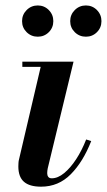

<svg xmlns="http://www.w3.org/2000/svg" viewBox="-20 -692 402 722"><path d="M134.5 10Q91 10 70 -8.5Q49 -27 49 -66Q49 -72 49.5 -79.8Q50 -87.5 51.5 -92.5L133 -440.5H64V-460H256.5L159.5 -59Q158.5 -54.5 158 -49.5Q157.5 -44.5 157.5 -40.5Q157.5 -32.5 161.5 -27Q165.5 -21.5 174.5 -21.5Q197.5 -21.5 221.2 -41Q245 -60.5 266.5 -93.5Q288 -126.5 304 -167.5L323 -161.5Q292.5 -83.5 246.2 -36.8Q200 10 134.5 10ZM303 -554Q278.5 -554 261.2 -571Q244 -588 244 -612.5Q244 -637 261.2 -654.2Q278.5 -671.5 303 -671.5Q327.5 -671.5 344.5 -654.2Q361.5 -637 361.5 -612.5Q361.5 -588 344.5 -571Q327.5 -554 303 -554ZM122 -554Q97.5 -554 80.2 -571Q63 -588 63 -612.5Q63 -637 80.2 -654.2Q97.5 -671.5 122 -671.5Q146.5 -671.5 163.5 -654.2Q180.5 -637 180.5 -612.5Q180.5 -588 163.5 -571Q146.5 -554 122 -554Z"/></svg>

Font: Bodoni Moda 11pt SemiBold
Style: Italic
Weight: 600
Italic angle: -13°
Designer: Owen Earl
Foundry: indestructible type
Version: Version 2.004